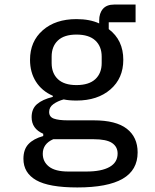

<svg xmlns="http://www.w3.org/2000/svg" viewBox="-20 -612 680 844"><path d="M320 212Q195 212 139 180Q83 148 83 86Q83 45 105 21.5Q127 -2 170 -14V-24Q119 -46 119 -97Q119 -134 143 -154.5Q167 -175 212 -186V-191Q164 -212 138 -253Q112 -294 112 -349Q112 -430 168 -479Q224 -528 316 -528Q375 -528 416 -509V-522Q416 -554 432.5 -573Q449 -592 482 -592H576V-514H458V-484Q522 -436 522 -349Q522 -268 465.5 -219Q409 -170 316 -170Q283 -170 260 -175Q234 -168 215 -154.5Q196 -141 196 -120Q196 -98 217 -90.5Q238 -83 278 -83H392Q490 -83 537.5 -46Q585 -9 585 58Q585 136 519 174Q453 212 320 212ZM280 142H360Q426 142 461.5 122Q497 102 497 63Q497 33 472.5 16.5Q448 0 392 0H214Q168 20 168 64Q168 99 195.5 120.5Q223 142 280 142ZM316 -238Q371 -238 399 -264Q427 -290 427 -335V-363Q427 -408 399 -434Q371 -460 316 -460Q262 -460 234.5 -434Q207 -408 207 -363V-335Q207 -290 234.5 -264Q262 -238 316 -238Z"/></svg>

Font: Writer
Style: Regular
Weight: 400
Monospace: yes
Designer: Mike Abbink, Paul van der Laan, Pieter van Rosmalen
Foundry: Bold Monday
Version: Version 2.001 2020